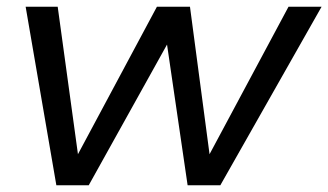

<svg xmlns="http://www.w3.org/2000/svg" viewBox="-20 -549 973 569"><path d="M933 -529 633 0H536L475 -417L243 0H147L56 -529H151L211 -92L445 -529H543L601 -92L835 -529Z"/></svg>

Font: TypoPRO Montserrat
Style: Italic
Weight: 400
Italic angle: -11.3°
Designer: Julieta Ulanovsky
Foundry: Julieta Ulanovsky
Version: Version 6.001